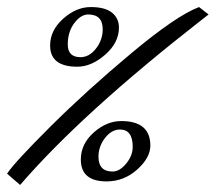

<svg xmlns="http://www.w3.org/2000/svg" viewBox="-25 -527 611 544"><path d="M277 -13Q204 -13 204 -75Q204 -119 240.5 -151.5Q277 -184 318.5 -184Q360 -184 380.5 -166.5Q401 -149 401 -114.5Q401 -80 363.5 -46.5Q326 -13 277 -13ZM254 -83Q254 -41 294 -41Q314 -41 332.5 -63.5Q351 -86 351 -111Q351 -160 315 -160Q291 -160 272.5 -136Q254 -112 254 -83ZM194 -338Q117 -338 117 -398Q117 -441 154 -474Q191 -507 232 -507Q273 -507 292.5 -491Q312 -475 312 -449Q312 -406 273 -372Q234 -338 194 -338ZM266 -444Q266 -486 225 -486Q204 -486 185.5 -461.5Q167 -437 167 -401Q167 -365 203 -365Q228 -365 247 -389.5Q266 -414 266 -444ZM539 -507 566 -486 548 -472Q208 -207 32 -3L-5 -35Q17 -68 118.5 -169Q220 -270 347.5 -376.5Q475 -483 539 -507Z"/></svg>

Font: Marck Script
Style: Regular
Weight: 400
Designer: Denis Masharov, Marck Fogel
Foundry: Denis Masharov
Version: Version 1.002